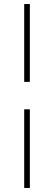

<svg xmlns="http://www.w3.org/2000/svg" viewBox="-20 -822 272 952"><path d="M100 -416V-802H128V-416ZM100 110V-280H128V110Z"/></svg>

Font: Literata 72pt ExtraLight
Style: Regular
Weight: 200
Designer: Latin by Veronika Burian and Jose Scaglione. Greek by Irene Vlachou. Cyrillic by Vera Evstafieva.
Foundry: TypeTogether
Version: Version 3.002